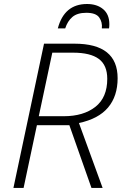

<svg xmlns="http://www.w3.org/2000/svg" viewBox="-20 -930 606 950"><path d="M46.4 0 197.8 -713.9H348.6Q562 -713.9 562 -543Q562 -454.1 514.6 -397.9Q467.3 -341.8 370.6 -321.3L487.8 0H432.6L323.2 -310.5H162.6L96.7 0ZM171.9 -355H295.9Q392.6 -355 451.7 -401.1Q510.7 -447.3 510.7 -540Q510.7 -607.4 469 -638.4Q427.2 -669.4 341.3 -669.4H238.8ZM266.1 -789.6Q297.9 -910.2 410.6 -910.2Q460 -910.2 490.5 -884.5Q521 -858.9 521 -810.5Q521 -797.4 519.5 -789.6H483.9Q487.3 -820.3 470.9 -843.5Q454.6 -866.7 407.2 -866.7Q362.3 -866.7 338.1 -845.9Q314 -825.2 302.7 -789.6Z"/></svg>

Font: Open Sans Light
Style: Italic
Weight: 300
Italic angle: -12°
Designer: Monotype Design Team
Foundry: Monotype Imaging Inc.
Version: Version 3.003; ttfautohint (v1.8.4)